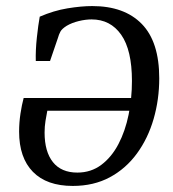

<svg xmlns="http://www.w3.org/2000/svg" viewBox="-20 -601 572 633"><path d="M220 12Q134 12 88.5 -34.5Q43 -81 43 -167Q43 -197 47.5 -226.5Q52 -256 58 -278H451L441 -236H136Q133 -221 130 -202.5Q127 -184 127 -164Q127 -101 154.5 -66.5Q182 -32 235 -32Q280 -32 314 -57.5Q348 -83 370.5 -126Q393 -169 404 -223Q415 -277 415 -334Q415 -436 379.5 -486.5Q344 -537 282 -537Q262 -537 239.5 -531.5Q217 -526 200 -516Q184 -506 179 -496.5Q174 -487 171 -476L145 -400H98Q97 -435 101.5 -477Q106 -519 111 -546Q157 -566 202.5 -573.5Q248 -581 284 -581Q390 -581 447.5 -522Q505 -463 505 -343Q505 -273 486.5 -209Q468 -145 431.5 -95Q395 -45 342 -16.5Q289 12 220 12Z"/></svg>

Font: Yrsa
Style: Italic
Weight: 400
Italic angle: -7.10001°
Designer: Anna Giedrys (Yrsa+Rasa design), David Brezina (Yrsa art-direction, Rasa art-direction, design)
Foundry: Rosetta Type Foundry
Version: Version 2.004